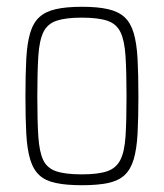

<svg xmlns="http://www.w3.org/2000/svg" viewBox="-20 -538 483 566"><path d="M222 8Q175 8 144.5 1.5Q114 -5 96 -21.5Q78 -38 69 -68Q60 -98 57.5 -143.5Q55 -189 55 -254Q55 -319 57.5 -365Q60 -411 69 -441Q78 -471 96 -487.5Q114 -504 144.5 -511Q175 -518 222 -518Q268 -518 298.5 -511Q329 -504 347 -487.5Q365 -471 374 -441Q383 -411 385.5 -365Q388 -319 388 -254Q388 -189 385.5 -143.5Q383 -98 374 -68Q365 -38 347 -21.5Q329 -5 298.5 1.5Q268 8 222 8ZM221 -24Q269 -24 295.5 -33Q322 -42 334.5 -66Q347 -90 350 -135.5Q353 -181 353 -254Q353 -327 350 -373Q347 -419 335 -443.5Q323 -468 296 -477Q269 -486 221 -486Q174 -486 147 -477Q120 -468 108 -443.5Q96 -419 93 -373Q90 -327 90 -254Q90 -181 93 -135.5Q96 -90 107.5 -66Q119 -42 146 -33Q173 -24 221 -24Z"/></svg>

Font: Saira Condensed Thin
Style: Regular
Weight: 250
Width: 3
Designer: Hector Gatti with collaboration of the Omnibus-Type team
Foundry: Omnibus-Type
Version: Version 1.101